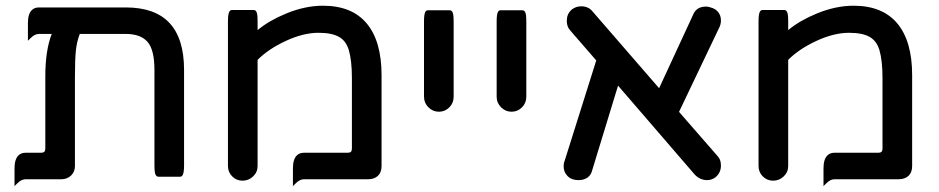

<svg xmlns="http://www.w3.org/2000/svg" viewBox="-20 -608 3218 658"><path d="M610.8 -368.2V-40Q610.8 -11.7 604 -5.4Q601.6 -2.4 597.7 -2.4H522.5Q518.6 -2.4 515.6 -5.6Q512.7 -8.8 511.2 -14.6Q509.3 -24.9 509.3 -40V-368.2Q509.3 -437.5 485.4 -464.8Q461.4 -491.7 411.1 -491.7H253.4Q243.2 -465.3 240 -434.6Q236.8 -403.8 236.8 -342.8V-39.1Q236.8 -19 223.4 -6.3Q210 6.3 190.4 6.3H67.4Q53.2 6.3 39.1 20.5L29.8 29.8V-31.2Q29.8 -62 43 -75.2Q52.2 -84.5 67.4 -84.5H121.1Q128.4 -84.5 131.8 -87.9Q135.3 -91.3 135.3 -98.6V-346.7Q135.3 -434.6 157.2 -491.7H113.3Q99.1 -491.7 85 -477.5L75.7 -468.3V-529.3Q75.7 -560.1 88.9 -573.2Q98.1 -582.5 113.3 -582.5H411.1Q511.2 -582.5 561 -529.1Q610.8 -475.6 610.8 -368.2Z M761.2 -39.1V-536.1Q761.2 -564.5 768.1 -570.8Q770.5 -573.7 774.4 -573.7H849.6Q853.5 -573.7 856 -571.3Q858.4 -568.8 859.4 -566.2Q860.4 -563.5 861.3 -559.6Q862.8 -551.3 862.8 -536.1V-504.9Q902.3 -537.6 960.4 -561.5Q1025.4 -588.4 1086.9 -588.4Q1186 -588.4 1236.8 -527.6Q1287.6 -466.8 1287.6 -350.6V-39.1Q1287.6 -17.1 1275.1 -5.4Q1262.7 6.3 1241.2 6.3H1021.5Q1007.3 6.3 993.2 20.5L983.9 29.8V-31.2Q983.9 -62 997.1 -75.2Q1006.3 -84.5 1021.5 -84.5H1171.9Q1179.2 -84.5 1182.6 -87.9Q1186 -91.3 1186 -98.6V-340.8Q1186 -400.4 1175.3 -437Q1165.5 -468.3 1142.1 -481.4Q1117.7 -495.6 1071.3 -495.6Q1019.5 -495.6 959.5 -467.8Q898.9 -439.5 862.8 -402.8V-39.1Q862.8 -18.1 847.4 -3.4Q832 11.2 811.3 11.2Q790.5 11.2 775.9 -3.4Q761.2 -18.1 761.2 -39.1Z M1433.1 -276.4V-535.2Q1433.1 -558.6 1437.5 -566.9Q1440.4 -572.8 1446.3 -572.8H1521.5Q1525.4 -572.8 1527.8 -570.3Q1530.3 -567.9 1531.2 -565.2Q1532.2 -562.5 1533.2 -558.6Q1534.7 -550.3 1534.7 -535.2V-276.4Q1534.7 -254.9 1519.8 -240Q1504.9 -225.1 1484.1 -225.1Q1463.4 -225.1 1448.2 -240.2Q1433.1 -255.4 1433.1 -276.4Z M1682.1 -276.4V-535.2Q1682.1 -558.6 1686.5 -566.9Q1689.5 -572.8 1695.3 -572.8H1770.5Q1774.4 -572.8 1776.9 -570.3Q1779.3 -567.9 1780.3 -565.2Q1781.2 -562.5 1782.2 -558.6Q1783.7 -550.3 1783.7 -535.2V-276.4Q1783.7 -254.9 1768.8 -240Q1753.9 -225.1 1733.2 -225.1Q1712.4 -225.1 1697.3 -240.2Q1682.1 -255.4 1682.1 -276.4Z M2439.5 -72.8Q2450.7 -61.5 2450.7 -40.5Q2450.7 -16.1 2432.1 -0.5Q2418.9 9.3 2403.3 9.3Q2379.4 9.3 2361.3 -9.3L2098.1 -314.5L2009.3 -23.9Q2006.3 -11.2 1998 -3.4Q1985.4 9.3 1962.2 9.3Q1939 9.3 1925.3 -4.4Q1911.6 -18.1 1911.6 -38.1Q1911.6 -48.8 1915 -56.6L2023.4 -400.9L1933.6 -504.4Q1922.4 -516.6 1922.4 -537.1Q1922.4 -559.1 1938 -574.2Q1953.1 -586.4 1971.7 -586.4Q1996.6 -586.4 2010.7 -568.8L2238.8 -305.7L2357.9 -563Q2370.1 -585.4 2399.4 -585.4Q2409.2 -585.4 2422.9 -580.1Q2431.6 -576.7 2438.5 -569.8Q2450.7 -557.1 2450.7 -538.1Q2450.7 -523.9 2444.3 -512.2L2307.1 -224.6ZM2444.3 -512.2Q2444.3 -512.2 2444.3 -512.2Z M2579.6 -39.1V-536.1Q2579.6 -564.5 2586.4 -570.8Q2588.9 -573.7 2592.8 -573.7H2668Q2671.9 -573.7 2674.3 -571.3Q2676.8 -568.8 2677.7 -566.2Q2678.7 -563.5 2679.7 -559.6Q2681.2 -551.3 2681.2 -536.1V-504.9Q2720.7 -537.6 2778.8 -561.5Q2843.8 -588.4 2905.3 -588.4Q3004.4 -588.4 3055.2 -527.6Q3106 -466.8 3106 -350.6V-39.1Q3106 -17.1 3093.5 -5.4Q3081.1 6.3 3059.6 6.3H2839.8Q2825.7 6.3 2811.5 20.5L2802.2 29.8V-31.2Q2802.2 -62 2815.4 -75.2Q2824.7 -84.5 2839.8 -84.5H2990.2Q2997.6 -84.5 3001 -87.9Q3004.4 -91.3 3004.4 -98.6V-340.8Q3004.4 -400.4 2993.7 -437Q2983.9 -468.3 2960.4 -481.4Q2936 -495.6 2889.6 -495.6Q2837.9 -495.6 2777.8 -467.8Q2717.3 -439.5 2681.2 -402.8V-39.1Q2681.2 -18.1 2665.8 -3.4Q2650.4 11.2 2629.6 11.2Q2608.9 11.2 2594.2 -3.4Q2579.6 -18.1 2579.6 -39.1Z"/></svg>

Font: YuPearl-Medium
Style: Medium
Weight: 500
Designer: Max Yao
Foundry: Max-Everyday
Version: Version 1.011; ttfautohint (v1.8.3)